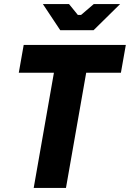

<svg xmlns="http://www.w3.org/2000/svg" viewBox="-20 -920 636 940"><path d="M145 0H303L402 -564H572L596 -700H96L72 -564H244ZM275 -772H438L568 -900H439L377 -847H361L318 -900H190Z"/></svg>

Font: Fixel Text 20240404
Style: Bold Italic
Weight: 700
Width: 4
Italic angle: -10°
Designer: AlfaBravo + MacPaw
Foundry: Kyrylo Tkachov, Marchela Mozhyna, Serhii Makarenko, Maria Weinstein, Zakhar Kryvoshyya
Version: Version 1.211;Glyphs 3.2 (3225)